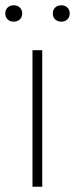

<svg xmlns="http://www.w3.org/2000/svg" viewBox="-38 -707 284 727"><path d="M85 -517H122V0H85ZM162 -656Q162 -670 171 -678.5Q180 -687 194 -687Q208 -687 217 -678.5Q226 -670 226 -656Q226 -642 217 -633.5Q208 -625 194 -625Q180 -625 171 -633.5Q162 -642 162 -656ZM-18 -656Q-18 -670 -9 -678.5Q0 -687 14 -687Q28 -687 37 -678.5Q46 -670 46 -656Q46 -642 37 -633.5Q28 -625 14 -625Q0 -625 -9 -633.5Q-18 -642 -18 -656Z"/></svg>

Font: Mona Sans VF XLt
Style: Regular
Weight: 200
Designer: Deni Anggara
Foundry: GitHub
Version: Version 2.000;Glyphs 3.2.3 (3260)